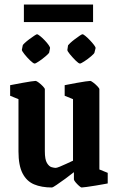

<svg xmlns="http://www.w3.org/2000/svg" viewBox="-20 -822 524 852"><path d="M211 10Q164 10 131 -4Q98 -18 80 -53Q62 -88 62 -150V-382L25 -397V-444Q25 -444 41 -447Q57 -450 78 -454Q99 -458 116.5 -460.5Q134 -463 138 -463Q142 -463 152 -455.5Q162 -448 170.5 -439Q179 -430 179 -426V-151Q179 -114 188.5 -98.5Q198 -83 209.5 -80Q221 -77 227 -77Q232 -77 245.5 -82.5Q259 -88 275 -95.5Q291 -103 304 -109V-382L267 -397V-444Q267 -444 282.5 -447Q298 -450 319.5 -454Q341 -458 358.5 -460.5Q376 -463 381 -463Q384 -463 394 -455.5Q404 -448 412.5 -439Q421 -430 421 -426V-70L458 -55V-8Q458 -8 442 -5Q426 -2 404.5 1.5Q383 5 365 7.5Q347 10 342 10Q339 10 330.5 2.5Q322 -5 315 -13.5Q308 -22 308 -26V-58Q292 -45 270 -29Q248 -13 231 -1.5Q214 10 211 10ZM86 -724V-802H393V-724ZM282 -621Q283 -623 291.5 -631Q300 -639 312 -648Q324 -657 333.5 -663.5Q343 -670 346 -670Q350 -670 359.5 -662Q369 -654 379.5 -643Q390 -632 397.5 -622Q405 -612 404 -608L399 -588Q398 -584 384 -572Q370 -560 354.5 -550Q339 -540 335 -540Q329 -540 315.5 -553.5Q302 -567 290 -581.5Q278 -596 279 -601ZM81 -621Q81 -623 89.5 -631Q98 -639 110 -648Q122 -657 132 -663.5Q142 -670 144 -670Q148 -670 158 -662Q168 -654 178.5 -643Q189 -632 196 -622Q203 -612 202 -608L198 -588Q196 -584 182 -572Q168 -560 153 -550Q138 -540 134 -540Q128 -540 114 -553.5Q100 -567 88.5 -581.5Q77 -596 77 -601Z"/></svg>

Font: Grenze Gotisch SemiBold
Style: Regular
Weight: 600
Designer: Renata Polastri
Foundry: Omnibus-Type
Version: Version 1.001